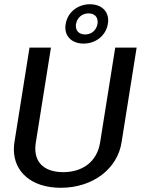

<svg xmlns="http://www.w3.org/2000/svg" viewBox="-20 -876 682 911"><path d="M376.7 -669.2C434.2 -669.2 482.5 -706.7 491.7 -762.5C492.5 -768.3 493.3 -774.2 493.3 -779.2C493.3 -825.8 458.3 -855.8 406.7 -855.8C349.2 -855.8 300.8 -818.3 291.7 -762.5C290.8 -756.7 290 -750.8 290 -745.8C290 -699.2 325 -669.2 376.7 -669.2ZM384.2 -712.5C356.7 -712.5 340 -728.3 340 -752.5C340 -755.8 340 -759.2 340.8 -762.5C345.8 -791.7 369.2 -812.5 400 -812.5C427.5 -812.5 443.3 -796.7 443.3 -772.5C443.3 -769.2 443.3 -765.8 442.5 -762.5C437.5 -733.3 415 -712.5 384.2 -712.5ZM48.3 -200C46.7 -188.3 45.8 -177.5 45.8 -166.7C45.8 -61.7 128.3 15 268.3 15C423.3 15 537.5 -77.5 556.7 -200L628.3 -650H526.7L455 -200C440 -105.8 368.3 -59.2 280 -59.2C200.8 -59.2 147.5 -95.8 147.5 -170.8C147.5 -180 148.3 -190 150 -200L221.7 -650H120Z"/></svg>

Font: Boon Medium
Style: Italic
Weight: 500
Italic angle: -9°
Designer: Sungsit Sawaiwan
Foundry: FontUni
Version: Version 3.0